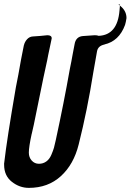

<svg xmlns="http://www.w3.org/2000/svg" viewBox="-49 -893 634 932"><path d="M531 -841 533 -864V-866Q531 -867 529 -869Q526 -873 527 -873Q533 -873 533 -866L542 -858Q565 -836 565 -805Q562 -785 558 -772Q529 -693 457 -677H459Q427 -671 422 -644L404 -542Q375 -359 333 -192Q309 -95 246.5 -38Q184 19 91 19Q46 19 8.5 -10.5Q-29 -40 -29 -93V-102Q-29 -103 -28 -105V-107Q-16 -213 28 -469Q40 -527 53 -603L67 -674V-673Q71 -690 82.5 -702.5Q94 -715 110 -716Q116 -716 145.5 -718.5Q175 -721 181 -722Q202 -722 202 -707Q202 -705 200 -697Q190 -649 185 -626L180 -600Q174 -571 162 -517L115 -287Q106 -248 105 -243V-244Q91 -180 91 -152Q91 -129 105 -113.5Q119 -98 140 -98Q160 -98 175.5 -109Q191 -120 200 -141Q209 -162 213 -176Q217 -190 222 -214Q261 -394 290 -558Q293 -571 297.5 -595.5Q302 -620 304 -631Q310 -663 313 -678Q319 -715 353 -718L411 -722Q423 -722 430 -719Q521 -723 531 -841Z"/></svg>

Font: Bangerz Fix
Style: Regular
Weight: 400
Designer: vernon adams
Foundry: Vernon Adams
Version: Version 2.10;December 28, 2023;FontCreator 13.0.0.2683 64-bi